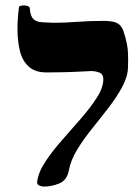

<svg xmlns="http://www.w3.org/2000/svg" viewBox="-20 -672 518 708"><path d="M117 -1Q121 -36 147 -75.5Q173 -115 209 -155.5Q245 -196 279.5 -236Q314 -276 337.5 -312.5Q361 -349 361 -380Q361 -399 346 -404.5Q331 -410 317 -410Q293 -409 276 -408Q259 -407 243 -406.5Q227 -406 205 -405.5Q183 -405 150 -405Q110 -405 86.5 -426Q63 -447 54 -482Q45 -517 44.5 -559.5Q44 -602 50 -646Q51 -650 60.5 -651.5Q70 -653 80 -650.5Q90 -648 90 -640Q92 -612 103.5 -601.5Q115 -591 134.5 -590Q154 -589 178 -588Q220 -588 265 -591.5Q310 -595 361 -595Q397 -595 412.5 -586.5Q428 -578 435 -558Q443 -535 448.5 -507.5Q454 -480 452 -424Q451 -389 431 -352Q411 -315 381.5 -276.5Q352 -238 320.5 -199Q289 -160 265 -121Q241 -82 234 -44Q227 -7 198.5 4.5Q170 16 142 16Q133 16 124.5 12Q116 8 117 -1Z"/></svg>

Font: Noto Rashi Hebrew ExtraBold
Style: Regular
Weight: 800
Version: Version 1.006